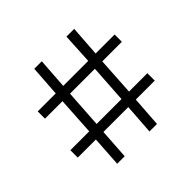

<svg xmlns="http://www.w3.org/2000/svg" viewBox="-173 -912 1102 1102"><g transform="rotate(-45 378.0 -361.0)"><path d="M549 -535H703V-476H544L530 -245H679V-185H525L512 0H451L464 -185H262L250 0H189L201 -185H54V-245H207L221 -476H79V-535H225L238 -722H299L286 -535H489L499 -722H562ZM469 -245 484 -476H282L267 -245Z"/></g></svg>

Font: SUIT Light
Style: Regular
Weight: 300
Designer: Sunn Youn; Korean Glyphs from Source Han Sans (Sandoll Communications; Soo-young Jang, Joo-yeon Kang)
Foundry: Sunn
Version: Version 1.006